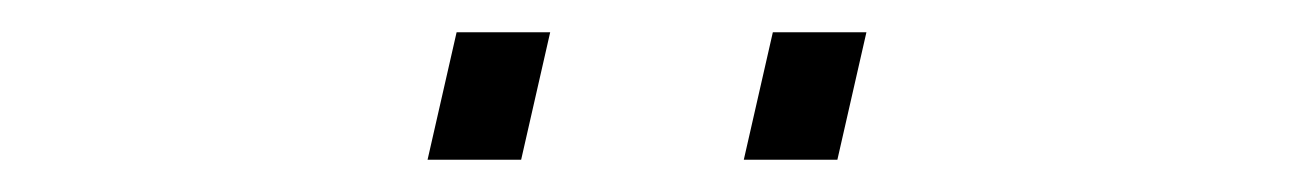

<svg xmlns="http://www.w3.org/2000/svg" viewBox="-20 -729 800 119"><path d="M263 -709H321L303 -630H245ZM459 -709H517L499 -630H441Z"/></svg>

Font: Panefresco 250wt
Style: Italic
Weight: 300
Version: Version 1.000